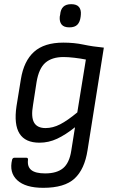

<svg xmlns="http://www.w3.org/2000/svg" viewBox="-20 -702 541 919"><path d="M283 -498Q335 -498 379.5 -488.5Q424 -479 477 -474L399 17Q385 108 337 152.5Q289 197 187 197Q102 197 62.5 160.5Q23 124 38 62Q41 53 49 53H106Q115 53 114 63Q110 96 130 112Q150 128 196 128Q252 128 282 103Q312 78 321 20L339 -93Q294 -57 253.5 -38Q213 -19 169 -19Q101 -19 73.5 -62.5Q46 -106 59 -194L80 -323Q94 -410 143 -454Q192 -498 283 -498ZM198 -89Q233 -89 268 -107Q303 -125 350 -164L391 -417Q366 -422 336 -425.5Q306 -429 284 -429Q229 -429 197.5 -402Q166 -375 155 -309L138 -199Q128 -142 143 -115.5Q158 -89 198 -89ZM312 -571Q286 -571 275 -584.5Q264 -598 266 -622L268 -632Q270 -657 283 -669.5Q296 -682 321 -682Q347 -682 358 -668.5Q369 -655 367 -632L366 -622Q363 -597 350.5 -584Q338 -571 312 -571Z"/></svg>

Font: Sofia Sans Semi Condensed
Style: Italic
Weight: 400
Italic angle: -9°
Designer: Botio Nikoltchev, Ani Petrova
Foundry: lettersoup
Version: Version 4.101